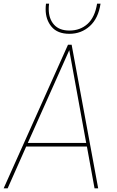

<svg xmlns="http://www.w3.org/2000/svg" viewBox="-34 -1036 644 1056"><path d="M519 -850ZM348 -850Q282 -850 249.5 -889Q217 -928 217 -985Q217 -1000 219 -1016H236Q234 -1001 234 -987Q234 -933 263 -900.5Q292 -868 348 -868Q407 -868 447.5 -904.5Q488 -941 500 -1016H519Q507 -935 460 -892.5Q413 -850 348 -850ZM506 0H486L444 -230H110L8 0H-14L340 -790H360ZM440 -250 347 -760 119 -250Z"/></svg>

Font: Tanohe Sans Thin
Style: Italic
Weight: 100
Designer: Village Type and Design LLC & Cristiano Sobral
Foundry: Cooper Hewitt Smithsonian Design Museum
Version: Version 1.00;September 29, 2021;FontCreator 13.0.0.2655 64-b